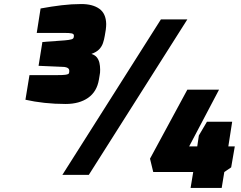

<svg xmlns="http://www.w3.org/2000/svg" viewBox="-20 -866 1196 951"><path d="M289 0 777 -770H908L420 0ZM924 65 937 -14H739L723 -80L908 -422H1065L917 -141H957L965 -195L1005 -263H1130L1111 -141H1143L1125 -37L1091 -14L1078 65ZM305 -351Q251 -351 200.5 -356.5Q150 -362 106 -372L126 -494H266Q291 -494 302.5 -495.5Q314 -497 318 -499.5Q322 -502 322 -505L323 -511Q323 -513 323 -514Q323 -515 323 -516Q323 -522 319.5 -526Q316 -530 308 -532.5Q300 -535 287 -535L171 -540L190 -658L300 -666Q323 -668 333.5 -671Q344 -674 345 -681L346 -687Q346 -688 346 -688.5Q346 -689 346 -690Q346 -698 335.5 -700.5Q325 -703 297 -703H162L181 -824Q235 -834 285 -840Q335 -846 383 -846Q439 -846 472 -822.5Q505 -799 506 -747Q506 -741 505.5 -734Q505 -727 504 -719L499 -689Q496 -670 490 -652.5Q484 -635 471 -621.5Q458 -608 433 -599Q451 -593 460 -581.5Q469 -570 472.5 -554.5Q476 -539 476 -521Q476 -514 475.5 -506Q475 -498 473 -490L470 -472Q460 -412 416.5 -381.5Q373 -351 305 -351Z"/></svg>

Font: Exo Thin Black
Style: Italic
Weight: 900
Italic angle: -9°
Version: Version 2.000